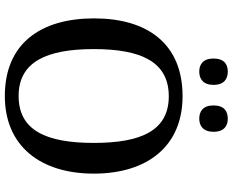

<svg xmlns="http://www.w3.org/2000/svg" viewBox="-104 -848 962 794"><g transform="rotate(90 377.0 -451.0)"><path d="M471 -794C500 -794 525 -810 525 -853C525 -897 500 -912 471 -912C440 -912 416 -897 416 -853C416 -810 440 -794 471 -794ZM276 -794C306 -794 331 -810 331 -853C331 -897 306 -912 276 -912C246 -912 222 -897 222 -853C222 -810 246 -794 276 -794ZM377 10C584 10 698 -137 698 -358C698 -580 584 -725 378 -725C161 -725 56 -580 56 -359C56 -137 161 10 377 10ZM377 -47C236 -47 183 -162 183 -358C183 -554 236 -668 378 -668C520 -668 571 -554 571 -358C571 -162 520 -47 377 -47Z"/></g></svg>

Font: Noto Serif Gurmukhi Medium
Style: Regular
Weight: 500
Designer: Vaibhav Singh and the Monotype Design Team
Foundry: Monotype Imaging Inc.
Version: Version 2.004